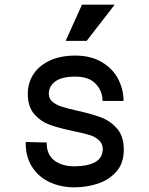

<svg xmlns="http://www.w3.org/2000/svg" viewBox="-20 -790 640 822"><path d="M298 -78Q354 -78 386.5 -95.5Q419 -113 420 -151Q420 -175 403.5 -190Q387 -205 362 -212.5Q337 -220 293 -229Q231 -242 192.5 -256Q154 -270 126.5 -301.5Q99 -333 99 -389Q99 -435 123 -472Q147 -509 193 -530.5Q239 -552 302 -552Q370 -552 417 -523.5Q464 -495 486.5 -450.5Q509 -406 509 -358H419Q419 -400 390 -431Q361 -462 302 -462Q245 -462 217 -441.5Q189 -421 189 -389Q189 -367 205 -354Q221 -341 244 -333.5Q267 -326 311 -316Q374 -302 413.5 -287Q453 -272 481.5 -239Q510 -206 510 -149Q510 -91 478 -55Q446 -19 398 -3.5Q350 12 298 12Q241 12 193 -10Q145 -32 117 -76Q89 -120 90 -182L180 -180Q179 -129 212 -103.5Q245 -78 298 -78ZM471 -770 351 -615H261L331 -770Z"/></svg>

Font: Fliege Mono Thin
Style: Regular
Weight: 100
Version: Version 0.020;Glyphs 3.3 (3306)